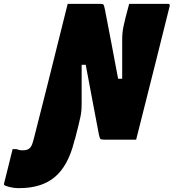

<svg xmlns="http://www.w3.org/2000/svg" viewBox="-207 -720 895 990"><path d="M-90 55Q-67 55 -55.5 45.5Q-44 36 -37 11L-31 -11Q4 -148 38.5 -285.5Q73 -423 107 -560Q116 -595 124.5 -630Q133 -665 142 -700H314Q324 -700 327 -695.5Q330 -691 334 -671Q348 -597 365.5 -507.5Q383 -418 402 -314H423Q423 -390 423 -436.5Q423 -483 423 -510.5Q423 -538 425 -554.5Q427 -571 430.5 -587Q434 -603 440 -628Q445 -648 450 -666Q455 -684 459 -700H660Q670 -700 668 -689Q631 -541 594 -392.5Q557 -244 519 -95Q513 -71 507 -47.5Q501 -24 495 0H330Q315 0 311 -3.5Q307 -7 303 -26Q288 -106 270.5 -197.5Q253 -289 235 -386H214Q214 -310 214 -264Q214 -218 214 -191.5Q214 -165 212.5 -148.5Q211 -132 207.5 -116.5Q204 -101 198 -75Q191 -50 187.5 -33.5Q184 -17 179 0H178L175 12Q144 135 76 192.5Q8 250 -107 250H-116Q-134 250 -157 244.5Q-180 239 -185 234Q-188 231 -186 226Q-175 182 -164 138Q-153 94 -142 49H-122Q-114 52 -107 53.5Q-100 55 -90 55Z"/></svg>

Font: Recursive Mn Lnr St XBk
Style: Italic
Weight: 1000
Italic angle: -15°
Monospace: yes
Version: Version 1.079;hotconv 1.0.112;makeotfexe 2.5.65598; ttfautoh